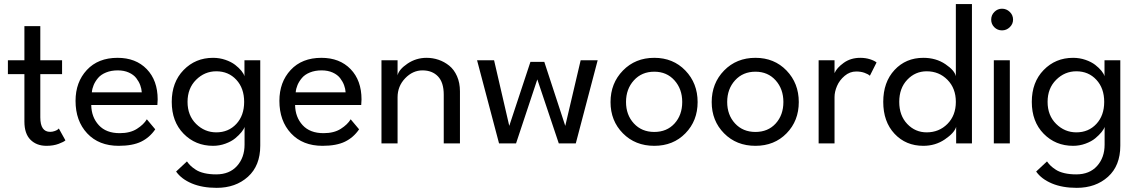

<svg xmlns="http://www.w3.org/2000/svg" viewBox="-20 -708 5620 948"><path d="M19 -410.5H100.5V-579H179V-410.5H286.5V-342H179V-128.5Q179 -57 227.5 -57Q239 -57 249.5 -60.8Q260 -64.5 264.2 -67.8Q268.5 -71 270.5 -73.5L303 -15Q295.5 -7.5 269.5 2.2Q243.5 12 209.5 12Q160.5 12 130.5 -18Q100.5 -48 100.5 -107.5V-342H19Z M430.5 -189.5Q431.5 -129.5 467.8 -90Q504 -50.5 571 -50.5Q622.5 -50.5 656 -71.8Q689.5 -93 705 -119L746.5 -69.5Q719 -29 676.8 -8.5Q634.5 12 566 12Q468 12 410.5 -49.5Q353 -111 353 -210Q353 -302.5 408.8 -362.5Q464.5 -422.5 560.5 -422.5Q650.5 -422.5 704.5 -366.8Q758.5 -311 758.5 -217Q758.5 -204.5 757 -189.5ZM680 -252Q679 -269.5 672.5 -287.2Q666 -305 653 -322Q640 -339 616.2 -349.8Q592.5 -360.5 561.5 -360.5Q529 -360.5 503.8 -350.2Q478.5 -340 464.2 -323Q450 -306 442.5 -288.2Q435 -270.5 433.5 -252Z M1050 219.5Q979 219.5 927.2 197.8Q875.5 176 849.5 139L903 89Q911.5 101 921 110.2Q930.5 119.5 947 130.2Q963.5 141 989.2 147Q1015 153 1047.5 153Q1113 153 1150.2 111.5Q1187.5 70 1187.5 6.5V-81.5Q1184.5 -71 1172.5 -56Q1160.5 -41 1141.5 -25.2Q1122.5 -9.5 1093.2 1.2Q1064 12 1032 12Q945 12 886.5 -47.8Q828 -107.5 828 -205Q828 -302 886.5 -362.2Q945 -422.5 1032 -422.5Q1064 -422.5 1093 -412.5Q1122 -402.5 1141 -387.8Q1160 -373 1172 -358.2Q1184 -343.5 1187 -331.5V-410.5H1265V11.5Q1265 110 1204.2 164.8Q1143.5 219.5 1050 219.5ZM1048 -54.5Q1108 -54.5 1146.8 -96Q1185.5 -137.5 1185.5 -205Q1185.5 -272.5 1146.8 -314.2Q1108 -356 1048 -356Q990.5 -356 948.2 -314Q906 -272 906 -205Q906 -138 948.2 -96.2Q990.5 -54.5 1048 -54.5Z M1437 -189.5Q1438 -129.5 1474.2 -90Q1510.5 -50.5 1577.5 -50.5Q1629 -50.5 1662.5 -71.8Q1696 -93 1711.5 -119L1753 -69.5Q1725.5 -29 1683.2 -8.5Q1641 12 1572.5 12Q1474.5 12 1417 -49.5Q1359.5 -111 1359.5 -210Q1359.5 -302.5 1415.2 -362.5Q1471 -422.5 1567 -422.5Q1657 -422.5 1711 -366.8Q1765 -311 1765 -217Q1765 -204.5 1763.5 -189.5ZM1686.5 -252Q1685.5 -269.5 1679 -287.2Q1672.5 -305 1659.5 -322Q1646.5 -339 1622.8 -349.8Q1599 -360.5 1568 -360.5Q1535.5 -360.5 1510.2 -350.2Q1485 -340 1470.8 -323Q1456.5 -306 1449 -288.2Q1441.5 -270.5 1440 -252Z M2086 -422.5Q2117 -422.5 2145.5 -412.8Q2174 -403 2198 -383.8Q2222 -364.5 2236.5 -331.8Q2251 -299 2251 -257V0H2171V-240.5Q2171 -301 2142.5 -330.8Q2114 -360.5 2066 -360.5Q2018 -360.5 1980.5 -321.5Q1943 -282.5 1943 -227.5V0H1863.5V-410.5H1943V-336Q1949.5 -365 1992 -393.8Q2034.5 -422.5 2086 -422.5Z M2633 -316 2528 0H2444L2335.5 -410.5H2419.5L2494.5 -86.5L2599 -402.5H2667.5L2771 -86.5L2847 -410.5H2931L2823 0H2739Z M3210.5 12Q3116.5 12 3055.5 -49.8Q2994.5 -111.5 2994.5 -204Q2994.5 -297 3055.8 -359.8Q3117 -422.5 3210.5 -422.5Q3303.5 -422.5 3364 -359.8Q3424.5 -297 3424.5 -204Q3424.5 -111.5 3364.2 -49.8Q3304 12 3210.5 12ZM3348.5 -204.5Q3348.5 -268.5 3310.2 -311.2Q3272 -354 3210.5 -354Q3148.5 -354 3109.8 -311.2Q3071 -268.5 3071 -204.5Q3071 -140.5 3109.8 -98.5Q3148.5 -56.5 3210.5 -56.5Q3272.5 -56.5 3310.5 -98.2Q3348.5 -140 3348.5 -204.5Z M3710 12Q3616 12 3555 -49.8Q3494 -111.5 3494 -204Q3494 -297 3555.2 -359.8Q3616.5 -422.5 3710 -422.5Q3803 -422.5 3863.5 -359.8Q3924 -297 3924 -204Q3924 -111.5 3863.8 -49.8Q3803.5 12 3710 12ZM3848 -204.5Q3848 -268.5 3809.8 -311.2Q3771.5 -354 3710 -354Q3648 -354 3609.2 -311.2Q3570.5 -268.5 3570.5 -204.5Q3570.5 -140.5 3609.2 -98.5Q3648 -56.5 3710 -56.5Q3772 -56.5 3810 -98.2Q3848 -140 3848 -204.5Z M4100.5 0H4022V-410.5H4100.5V-347Q4111.5 -373 4146 -397.8Q4180.5 -422.5 4227.5 -422.5Q4253.5 -422.5 4275.5 -415.5Q4297.5 -408.5 4308 -399.5L4275 -334Q4266.5 -342 4248.5 -348.5Q4230.5 -355 4207.5 -355Q4176 -355 4150.5 -333.5Q4125 -312 4112.8 -283.5Q4100.5 -255 4100.5 -228.5Z M4779 0H4701V-81.5Q4692 -51.5 4645.2 -19.8Q4598.5 12 4539 12Q4452.5 12 4396.8 -47.5Q4341 -107 4341 -205Q4341 -302.5 4396.8 -362.5Q4452.5 -422.5 4539 -422.5Q4601.5 -422.5 4647.8 -391.2Q4694 -360 4699.5 -331.5V-688H4779ZM4555.5 -54.5Q4616.5 -54.5 4658 -96.2Q4699.5 -138 4699.5 -205Q4699.5 -272 4658 -314Q4616.5 -356 4555.5 -356Q4499 -356 4459.5 -314.2Q4420 -272.5 4420 -205Q4420 -137.5 4459.5 -96Q4499 -54.5 4555.5 -54.5Z M4927.5 -558Q4905 -558 4889.5 -573.5Q4874 -589 4874 -611Q4874 -633.5 4889.8 -649.2Q4905.5 -665 4927.5 -665Q4949.5 -665 4965.8 -649.2Q4982 -633.5 4982 -611Q4982 -589.5 4965.8 -573.8Q4949.5 -558 4927.5 -558ZM4887 0V-410.5H4966V0Z M5296.5 219.5Q5225.5 219.5 5173.8 197.8Q5122 176 5096 139L5149.5 89Q5158 101 5167.5 110.2Q5177 119.5 5193.5 130.2Q5210 141 5235.8 147Q5261.5 153 5294 153Q5359.5 153 5396.8 111.5Q5434 70 5434 6.5V-81.5Q5431 -71 5419 -56Q5407 -41 5388 -25.2Q5369 -9.5 5339.8 1.2Q5310.5 12 5278.5 12Q5191.5 12 5133 -47.8Q5074.5 -107.5 5074.5 -205Q5074.5 -302 5133 -362.2Q5191.5 -422.5 5278.5 -422.5Q5310.5 -422.5 5339.5 -412.5Q5368.5 -402.5 5387.5 -387.8Q5406.5 -373 5418.5 -358.2Q5430.5 -343.5 5433.5 -331.5V-410.5H5511.5V11.5Q5511.5 110 5450.8 164.8Q5390 219.5 5296.5 219.5ZM5294.5 -54.5Q5354.5 -54.5 5393.2 -96Q5432 -137.5 5432 -205Q5432 -272.5 5393.2 -314.2Q5354.5 -356 5294.5 -356Q5237 -356 5194.8 -314Q5152.5 -272 5152.5 -205Q5152.5 -138 5194.8 -96.2Q5237 -54.5 5294.5 -54.5Z"/></svg>

Font: League Spartan
Style: Regular
Weight: 350
Foundry: The League of Moveable Type
Version: Version 2.002